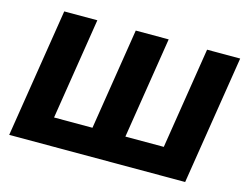

<svg xmlns="http://www.w3.org/2000/svg" viewBox="-97 -860 1293 1014"><g transform="rotate(15 549.5 -352.5)"><path d="M25 0 137 -705H318L230 -150H440L528 -705H708L620 -150H830L918 -705H1099L987 0Z"/></g></svg>

Font: Nunito Sans 12pt Black
Style: Italic
Weight: 900
Italic angle: -9°
Designer: Vernon Adams
Foundry: Vernon Adams
Version: Version 3.101;gftools[0.9.27]